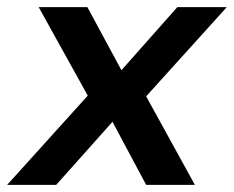

<svg xmlns="http://www.w3.org/2000/svg" viewBox="-45 -516 653 536"><path d="M-25 0 200 -249 63 -496H199L294 -320L450 -496H588L363 -247L499 0H363L269 -176L112 0Z"/></svg>

Font: DeepMind Sans
Style: Bold Italic
Weight: 700
Italic angle: -10°
Designer: Jonny Pinhorn / Modifications: Colophon Foundry
Foundry: Colophon Foundry
Version: Version 1.002; ttfautohint (v1.8.2)